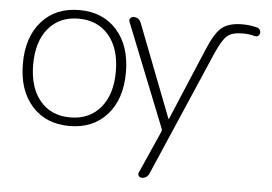

<svg xmlns="http://www.w3.org/2000/svg" viewBox="-52 -601 1260 891"><g transform="rotate(5 578.0 -155.0)"><path d="M1112 -521Q1120 -519 1124.5 -511Q1129 -503 1127 -495Q1122 -476 1102 -481Q1078 -488 1048 -488Q999 -488 976 -469Q953 -450 924 -384L673 197Q663 220 638 220Q629 220 624 212.5Q619 205 623 197L710 1Q714 -8 711 -15L519 -496Q515 -504 521 -512Q527 -520 536 -520Q561 -520 571 -496L738 -64Q738 -63 740 -63Q741 -63 741 -64L881 -396Q914 -477 947 -503.5Q980 -530 1042 -530Q1079 -530 1112 -521ZM424 -428.5Q372 -490 283 -490Q194 -490 142.5 -428.5Q91 -367 91 -260Q91 -153 142.5 -91.5Q194 -30 283 -30Q372 -30 424 -91.5Q476 -153 476 -260Q476 -367 424 -428.5ZM458 -63Q393 10 283 10Q173 10 108 -63Q43 -136 43 -260Q43 -384 108 -457Q173 -530 283 -530Q393 -530 458 -457Q523 -384 523 -260Q523 -136 458 -63Z"/></g></svg>

Font: Rounded Mplus 1c Light
Style: Regular
Weight: 300
Version: Version 1.059.20150529